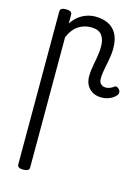

<svg xmlns="http://www.w3.org/2000/svg" viewBox="-164 -608 981 1343"><g transform="rotate(15 326.5 63.5)"><path d="M142 646Q121 646 110.5 639.5Q100 633 100 620V-489Q100 -502 110.5 -508.5Q121 -515 142 -515Q164 -515 175 -508.5Q186 -502 186 -489V-424Q205 -453 231 -474.5Q257 -496 289 -507.5Q321 -519 356 -519Q408 -519 447.5 -500Q487 -481 509.5 -440.5Q532 -400 532 -334Q532 -310 529 -286.5Q526 -263 521.5 -240.5Q517 -218 512.5 -196Q508 -174 505 -152.5Q502 -131 502 -110Q502 -83 516.5 -70.5Q531 -58 551 -58Q560 -58 570 -60.5Q580 -63 590 -68Q600 -73 609 -80Q617 -87 627 -82.5Q637 -78 644 -70Q652 -60 652.5 -50Q653 -40 647 -31Q636 -16 618.5 -5Q601 6 580.5 11.5Q560 17 540 17Q485 17 452 -16.5Q419 -50 419 -105Q419 -125 421.5 -147Q424 -169 428.5 -191.5Q433 -214 437 -236.5Q441 -259 443.5 -281.5Q446 -304 446 -326Q446 -379 422.5 -409Q399 -439 344 -439Q322 -439 299.5 -433Q277 -427 256 -414Q235 -401 217.5 -379Q200 -357 186 -325V620Q186 633 175 639.5Q164 646 142 646Z"/></g></svg>

Font: Playwrite BR
Style: Regular
Weight: 400
Designer: Veronika Burian, José Scaglione
Foundry: TypeTogether
Version: Version 1.002